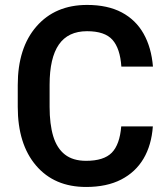

<svg xmlns="http://www.w3.org/2000/svg" viewBox="-20 -741 674 771"><path d="M593.8 -233.4Q588.4 -158.2 556.4 -104Q524.4 -49.8 466.6 -20Q408.7 9.8 325.7 9.8Q198.2 9.8 124.8 -76.2Q51.3 -162.1 51.3 -312V-399.4Q51.3 -548.8 126.5 -635Q201.7 -721.2 329.6 -721.2Q412.1 -721.2 468.8 -691.2Q525.4 -661.1 556.6 -605.7Q587.9 -550.3 594.2 -473.6H467.3Q462.4 -546.4 431.6 -581.1Q400.9 -615.7 329.6 -615.7Q253.4 -615.7 216.3 -562Q179.2 -508.3 179.2 -400.4V-312Q179.2 -242.2 193.8 -193.8Q208.5 -145.5 240.7 -120.4Q272.9 -95.2 325.7 -95.2Q397 -95.2 429 -127.9Q460.9 -160.6 466.8 -233.4Z"/></svg>

Font: Robert Sans
Style: Bold
Weight: 700
Designer: Christian Robertson (extended by Adam Twardoch)
Foundry: Google
Version: Version 12.135;April 2, 2019;FontCreator 11.5.0.2425 64-bit;